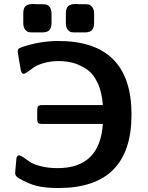

<svg xmlns="http://www.w3.org/2000/svg" viewBox="-20 -923 743 965"><path d="M56 -53Q56 -56 56.5 -59.5Q57 -63 58 -77Q59 -91 61 -109Q61 -110 61.5 -114.5Q62 -119 62 -121Q62 -123 62.5 -127Q63 -131 64 -133Q65 -135 66.5 -137.5Q68 -140 70.5 -141Q73 -142 76 -142Q84 -142 98 -132Q112 -122 129 -110Q146 -98 183.5 -88Q221 -78 270 -78Q482 -78 497 -300H195Q178 -300 172.5 -304.5Q167 -309 167 -327V-366Q167 -383 171.5 -389Q176 -395 194 -395H497Q492 -462 469.5 -508.5Q447 -555 412.5 -577Q378 -599 345.5 -607.5Q313 -616 275 -616Q234 -616 200 -606Q166 -596 149.5 -584Q133 -572 119 -562Q105 -552 99 -552Q96 -552 93 -554Q90 -556 88.5 -559Q87 -562 86 -565Q85 -568 84 -571V-574Q69 -659 69 -664Q69 -674 73.5 -678Q78 -682 93 -687Q182 -717 273 -717Q641 -717 641 -347Q641 22 274 22Q209 22 167 12Q125 2 73 -28Q56 -39 56 -53ZM97 -807V-855Q97 -884 110 -893.5Q123 -903 146 -903Q148 -903 153 -902.5Q158 -902 160 -902H187Q203 -902 212.5 -900Q222 -898 230.5 -886.5Q239 -875 239 -853V-810Q239 -784 228.5 -772Q218 -760 191 -760H149Q134 -760 125 -761.5Q116 -763 106.5 -774.5Q97 -786 97 -807ZM311 -807V-855Q311 -882 323 -892.5Q335 -903 360 -903Q362 -903 367 -902.5Q372 -902 374 -902H401Q417 -902 425.5 -900.5Q434 -899 443.5 -887.5Q453 -876 453 -853V-810Q453 -784 442.5 -772Q432 -760 405 -760H362Q347 -760 338 -761.5Q329 -763 320 -774.5Q311 -786 311 -807Z"/></svg>

Font: CMU Sans Serif
Style: Bold
Weight: 700
Version: Version 0.7.0